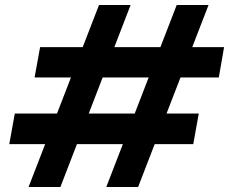

<svg xmlns="http://www.w3.org/2000/svg" viewBox="-20 -746 914 766"><path d="M404 0 685 -726H812L531 0ZM94 0 375 -726H501L221 0ZM17 -171 39 -293H773L751 -171ZM118 -437 140 -558H874L853 -437Z"/></svg>

Font: DM Sans 17pt
Style: Bold Italic
Weight: 700
Italic angle: -10°
Version: Version 4.004;gftools[0.9.30]